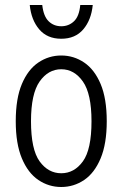

<svg xmlns="http://www.w3.org/2000/svg" viewBox="-20 -740 490 768"><path d="M43 -255Q43 -346 67.5 -404Q92 -462 133.5 -490Q175 -518 225 -518Q275 -518 316.5 -490Q358 -462 382.5 -404Q407 -346 407 -255Q407 -165 382.5 -106.5Q358 -48 316.5 -20Q275 8 225 8Q175 8 133.5 -20Q92 -48 67.5 -106.5Q43 -165 43 -255ZM104 -255Q104 -142 138.5 -94.5Q173 -47 225 -47Q277 -47 311.5 -94.5Q346 -142 346 -255Q346 -365 311.5 -414Q277 -463 225 -463Q173 -463 138.5 -414Q104 -365 104 -255ZM99 -720H149Q154 -675 174.5 -655Q195 -635 225 -635Q255 -635 276 -655Q297 -675 301 -720H351Q345 -660 313 -622.5Q281 -585 225 -585Q169 -585 137 -622.5Q105 -660 99 -720Z"/></svg>

Font: Radio Canada Condensed Light
Style: Regular
Weight: 300
Width: 3
Designer: Charles Daoud, Etienne Aubert Bonn, Alexandre Saumier Demers, Jacques Le Bailly
Foundry: Radio-Canada
Version: Version 2.104; ttfautohint (v1.8.4.7-5d5b);gftools[0.9.28.de